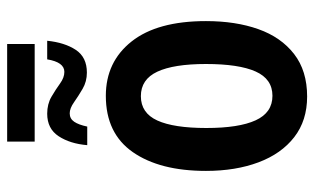

<svg xmlns="http://www.w3.org/2000/svg" viewBox="-191 -678 879 537"><g transform="rotate(-90 248.5 -409.5)"><path d="M458 -273Q458 -190 435.5 -126.5Q413 -63 366 -26.5Q319 10 247 10Q180 10 133.5 -26Q87 -62 63 -126Q39 -190 39 -273Q39 -402 91.5 -477.5Q144 -553 249 -553Q344 -553 401 -481Q458 -409 458 -273ZM159 -272Q159 -181 180.5 -134Q202 -87 249 -87Q296 -87 317 -134Q338 -181 338 -273Q338 -363 316.5 -409Q295 -455 248 -455Q201 -455 180 -409Q159 -363 159 -272ZM121 -752V-829H394V-752ZM111 -605Q115 -653 136 -685Q157 -717 199 -717Q226 -717 246.5 -705Q267 -693 283.5 -681Q300 -669 316 -669Q343 -669 351 -717H403Q398 -668 377.5 -637Q357 -606 314 -606Q289 -606 268.5 -618Q248 -630 231 -642Q214 -654 200 -654Q185 -654 176.5 -641.5Q168 -629 163 -605Z"/></g></svg>

Font: Avrile Sans Condensed SemiBold
Style: Regular
Weight: 600
Width: 3
Designer: Monotype Design Team
Foundry: Monotype Imaging Inc.
Version: Version 2.001;September 10, 2019;FontCreator 11.5.0.2425 64-